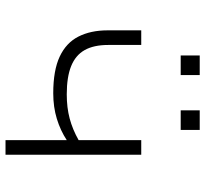

<svg xmlns="http://www.w3.org/2000/svg" viewBox="-44 -700 744 696"><g transform="rotate(90 328.0 -352.0)"><path d="M488 0V-222Q453 -199 410.5 -186Q368 -173 318 -173Q235 -173 185 -196.5Q135 -220 112.5 -264.5Q90 -309 90 -370V-492H143V-372Q143 -320 161.5 -287Q180 -254 219.5 -238Q259 -222 322 -222Q370 -222 409.5 -232.5Q449 -243 488 -265V-492H541V0ZM380 -635V-704H451V-635ZM181 -635V-704H252V-635Z"/></g></svg>

Font: Nunito Sans 7pt SemiExpanded ExtraLight
Style: Regular
Weight: 250
Width: 6
Designer: Vernon Adams
Foundry: Vernon Adams
Version: Version 3.101;gftools[0.9.27]